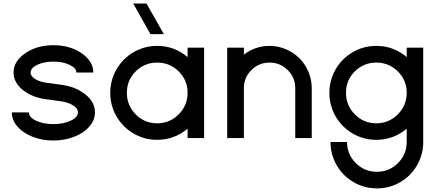

<svg xmlns="http://www.w3.org/2000/svg" viewBox="-20 -776 2463 1079"><path d="M46.4 -144.5H142.1Q142.1 -117.2 182.4 -97.9Q222.7 -78.6 279.8 -78.6Q336.9 -78.6 377.4 -97.9Q418 -117.2 418 -144.5Q418 -167 389.6 -184.6Q361.3 -202.1 317.4 -207.5L239.3 -218.3Q160.2 -228.5 108.2 -270.5Q56.2 -312.5 56.2 -368.2Q56.2 -431.6 121.8 -476.8Q187.5 -522 279.8 -522Q373 -522 438.7 -476.8Q504.4 -431.6 504.4 -368.2H409.2Q409.2 -393.6 371.1 -411.6Q333 -429.7 279.8 -429.7Q226.6 -429.7 189.2 -411.6Q151.9 -393.6 151.9 -368.2Q151.9 -347.7 178 -331.5Q204.1 -315.4 245.1 -310.5L323.2 -299.8Q405.3 -289.1 459.5 -245.6Q513.7 -202.1 513.7 -144.5Q513.7 -101.6 482.4 -65.2Q451.2 -28.8 397.2 -7.6Q343.3 13.7 279.8 13.7Q216.3 13.7 162.6 -7.6Q108.9 -28.8 77.6 -65.2Q46.4 -101.6 46.4 -144.5Z M900.9 -584H825.7L728.5 -756.3H803.2ZM1034.2 0V-52.7Q959 9.8 863.3 9.8Q791.5 9.8 730.7 -25.6Q669.9 -61 634.8 -121.8Q599.6 -182.6 599.6 -254.4Q599.6 -325.7 634.8 -386.5Q669.9 -447.3 730.7 -482.7Q791.5 -518.1 863.3 -518.1Q960.4 -518.1 1034.2 -455.1V-508.3H1127V0ZM984.1 -133.3Q1034.2 -183.6 1034.2 -254.4Q1034.2 -325.2 984.1 -374.8Q934.1 -424.3 863.3 -424.3Q792.5 -424.3 742.7 -374.8Q692.9 -325.2 692.9 -254.4Q692.9 -183.6 742.7 -133.3Q792.5 -83 863.3 -83Q934.1 -83 984.1 -133.3Z M1256.8 0V-508.3H1350.6V-469.2Q1415 -518.1 1494.6 -518.1Q1543 -518.1 1586.9 -499.3Q1630.9 -480.5 1662.6 -448.7Q1694.3 -417 1713.1 -373Q1731.9 -329.1 1731.9 -280.8V0H1639.2V-280.8Q1639.2 -340.3 1596.9 -382.3Q1554.7 -424.3 1494.6 -424.3Q1435.1 -424.3 1392.8 -382.3Q1350.6 -340.3 1350.6 -280.8V0Z M1837.4 22H1930.2Q1930.2 91.3 1979.5 140.4Q2028.8 189.5 2098.1 189.5Q2167.5 189.5 2216.6 140.4Q2265.6 91.3 2265.6 22V-52.7Q2190.4 9.8 2094.7 9.8Q2022.9 9.8 1962.2 -25.6Q1901.4 -61 1866.2 -121.8Q1831.1 -182.6 1831.1 -254.4Q1831.1 -325.7 1866.2 -386.5Q1901.4 -447.3 1962.2 -482.7Q2022.9 -518.1 2094.7 -518.1Q2191.9 -518.1 2265.6 -455.1V-508.3H2358.4V22Q2358.4 92.8 2323.7 152.8Q2289.1 212.9 2229 247.8Q2168.9 282.7 2098.1 282.7Q2027.3 282.7 1967.3 247.8Q1907.2 212.9 1872.3 152.8Q1837.4 92.8 1837.4 22ZM2215.6 -133.3Q2265.6 -183.6 2265.6 -254.4Q2265.6 -325.2 2215.6 -374.8Q2165.5 -424.3 2094.7 -424.3Q2023.9 -424.3 1974.1 -374.8Q1924.3 -325.2 1924.3 -254.4Q1924.3 -183.6 1974.1 -133.3Q2023.9 -83 2094.7 -83Q2165.5 -83 2215.6 -133.3Z"/></svg>

Font: Basically A Sans Serif Medium
Style: Regular
Weight: 500
Designer: Hyung-Suk Kim
Foundry: Mental Design
Version: 1.000